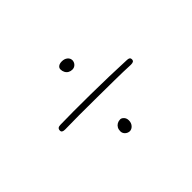

<svg xmlns="http://www.w3.org/2000/svg" viewBox="-78 -720 805 805"><g transform="rotate(-45 325.0 -317.5)"><path d="M521 -307Q480 -309 428 -309.5Q376 -310 321.5 -310.5Q267 -311 218 -311Q169 -311 134 -310Q124 -310 119.5 -313Q115 -316 115 -322Q115 -330 119.5 -334Q124 -338 134 -338Q166 -339 213.5 -339Q261 -339 315.5 -338.5Q370 -338 423.5 -336.5Q477 -335 521 -333Q531 -333 535.5 -330Q540 -327 540 -320Q540 -313 535.5 -310Q531 -307 521 -307ZM320 -113Q308 -114 300 -122Q292 -130 292 -141Q292 -152 296.5 -160Q301 -168 309 -172.5Q317 -177 327 -177Q335 -177 342.5 -169Q350 -161 350 -148Q350 -133 341 -123Q332 -113 320 -113ZM333 -466Q323 -466 315 -470.5Q307 -475 302.5 -483.5Q298 -492 298 -502Q298 -511 305.5 -516.5Q313 -522 326 -522Q341 -522 351 -514Q361 -506 361 -493Q360 -481 352 -473.5Q344 -466 333 -466Z"/></g></svg>

Font: Playpen Sans Thin
Style: Regular
Weight: 250
Designer: Laura Meseguer, Veronika Burian, José Scaglione
Foundry: TypeTogether
Version: Version 1.001